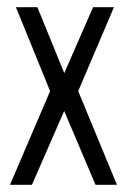

<svg xmlns="http://www.w3.org/2000/svg" viewBox="-20 -515 356 535"><path d="M7.8 0 119.6 -261.1 24.4 -495H84.1L159.1 -311.3L239.3 -495H297.5L197.9 -261.1L305.9 0H246.2L158.8 -205.8L69 0Z"/></svg>

Font: Alumni Sans Thin
Style: Regular
Weight: 100
Designer: Robert E. Leuschke
Foundry: Robert E. Leuschke
Version: Version 1.018